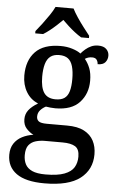

<svg xmlns="http://www.w3.org/2000/svg" viewBox="-64 -809 671 1093"><g transform="rotate(5 271.0 -263.0)"><path d="M232 240Q125 240 72 202Q19 164 19 95Q19 57 36 31Q53 5 82 -10Q111 -25 146 -30Q125 -40 106 -60.5Q87 -81 87 -114Q87 -144 104.5 -166.5Q122 -189 157 -210Q114 -227 89.5 -268Q65 -309 65 -362Q65 -448 112.5 -497.5Q160 -547 257 -547Q293 -547 324.5 -537Q356 -527 372 -514Q383 -527 397.5 -539.5Q412 -552 430 -560Q448 -568 470 -568Q501 -568 516.5 -552.5Q532 -537 532 -515Q532 -494 519 -478Q506 -462 475 -462Q475 -475 467.5 -486.5Q460 -498 441 -498Q429 -498 419 -495Q409 -492 400 -486Q418 -465 429.5 -435.5Q441 -406 441 -364Q441 -290 395.5 -240.5Q350 -191 257 -191Q245 -191 229 -192.5Q213 -194 203 -196Q185 -187 171.5 -172Q158 -157 158 -135Q158 -118 170 -108.5Q182 -99 217 -99H332Q393 -99 430 -79.5Q467 -60 484.5 -26.5Q502 7 502 51Q502 138 436 189Q370 240 232 240ZM234 189Q303 189 342 174Q381 159 396.5 133Q412 107 412 72Q412 29 387.5 14Q363 -1 315 -1H213Q187 -1 162.5 6Q138 13 122.5 32Q107 51 107 90Q107 119 118.5 141.5Q130 164 157.5 176.5Q185 189 234 189ZM254 -242Q286 -242 304.5 -255Q323 -268 331 -295.5Q339 -323 339 -365Q339 -408 330.5 -437.5Q322 -467 303.5 -481Q285 -495 253 -495Q222 -495 203 -480.5Q184 -466 175.5 -436.5Q167 -407 167 -364Q167 -302 187.5 -272Q208 -242 254 -242ZM106 -619Q122 -638 141.5 -664Q161 -690 179.5 -717Q198 -744 208 -766H311Q322 -744 340 -717Q358 -690 378 -664Q398 -638 413 -619V-606H368Q350 -617 330.5 -632Q311 -647 292.5 -664Q274 -681 259 -696Q244 -681 225.5 -664Q207 -647 188 -632Q169 -617 151 -606H106Z"/></g></svg>

Font: ET Text
Style: Regular
Weight: 470
Designer: Monotype Design Team
Foundry: Monotype Imaging Inc.
Version: Version 2.009